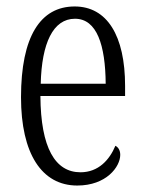

<svg xmlns="http://www.w3.org/2000/svg" viewBox="-20 -564 447 594"><path d="M219 10C309 10 352 -48 352 -85C352 -100 345 -109 337 -113C319 -70 285 -31 229 -31C151 -31 106 -106 105 -267H367V-298C367 -454 311 -544 211 -544C105 -544 45 -451 45 -263C45 -89 109 10 219 10ZM307 -305H106C109 -430 144 -506 212 -506C280 -506 306 -424 307 -305Z"/></svg>

Font: Noto Serif Devanagari ExtraCondensed Light
Style: Regular
Weight: 300
Width: 2
Designer: Universal Thirst, Indian Type Foundry and the Monotype Design Team
Foundry: Monotype Imaging Inc.
Version: Version 2.004